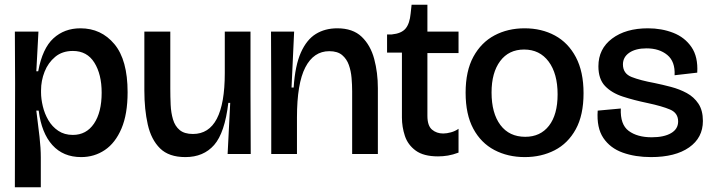

<svg xmlns="http://www.w3.org/2000/svg" viewBox="-20 -653 3021 814"><path d="M43 141 44 -301 43 -519H143L134 -351H142Q160 -448 206.5 -490.5Q253 -533 321 -533Q409 -533 465 -466Q521 -399 521 -262Q521 -169 495 -108Q469 -47 424.5 -17Q380 13 324 13Q248 13 202 -38Q156 -89 144 -184H134Q142 -122 147.5 -73.5Q153 -25 153 15V141ZM289 -81Q346 -81 378.5 -129Q411 -177 411 -260Q411 -338 380 -387.5Q349 -437 289 -437Q244 -437 214 -412Q184 -387 169 -349Q154 -311 154 -270V-261Q154 -234 161.5 -202.5Q169 -171 185 -143.5Q201 -116 227 -98.5Q253 -81 289 -81Z M766 13Q696 13 658.5 -24Q621 -61 606.5 -125Q592 -189 592 -269V-519H702V-277Q702 -243 703.5 -209Q705 -175 713.5 -146.5Q722 -118 742 -101.5Q762 -85 798 -85Q933 -85 933 -343V-519H1042V-258L1043 0H945L956 -217H948Q933 -90 888 -38.5Q843 13 766 13Z M1130 0V-259L1129 -519H1227L1216 -282H1225Q1231 -375 1255.5 -430Q1280 -485 1319 -509Q1358 -533 1410 -533Q1476 -533 1513.5 -497Q1551 -461 1566.5 -403Q1582 -345 1582 -279V0H1473V-266Q1473 -293 1470.5 -322.5Q1468 -352 1459 -377.5Q1450 -403 1430.5 -419.5Q1411 -436 1376 -436Q1310 -436 1274.5 -367.5Q1239 -299 1239 -155V0Z M1837 10Q1776 10 1742.5 -14.5Q1709 -39 1696.5 -77Q1684 -115 1684 -155V-430H1621V-507H1641Q1682 -511 1699.5 -532Q1717 -553 1721 -596L1725 -633H1792V-519H1924V-428H1792V-162Q1792 -120 1811.5 -103.5Q1831 -87 1859 -87Q1874 -87 1892 -92Q1910 -97 1924 -107V-6Q1900 3 1879 6.5Q1858 10 1837 10Z M2205 13Q2133 13 2076 -17Q2019 -47 1986.5 -107.5Q1954 -168 1954 -260Q1954 -352 1987 -412.5Q2020 -473 2076.5 -503Q2133 -533 2204 -533Q2276 -533 2332.5 -502.5Q2389 -472 2421.5 -410.5Q2454 -349 2454 -258Q2454 -165 2421 -105Q2388 -45 2331.5 -16Q2275 13 2205 13ZM2207 -73Q2271 -73 2307.5 -120Q2344 -167 2344 -253Q2344 -341 2306 -392Q2268 -443 2202 -443Q2137 -443 2100.5 -394Q2064 -345 2064 -261Q2064 -173 2101.5 -123Q2139 -73 2207 -73Z M2740 13Q2673 13 2620 -6Q2567 -25 2538 -68Q2509 -111 2514 -184L2612 -193Q2609 -125 2645.5 -98Q2682 -71 2743 -71Q2795 -71 2825 -88.5Q2855 -106 2855 -138Q2855 -174 2821 -188.5Q2787 -203 2726 -216Q2668 -228 2620.5 -243.5Q2573 -259 2545 -288.5Q2517 -318 2517 -372Q2517 -446 2575 -489.5Q2633 -533 2727 -533Q2785 -533 2834 -514Q2883 -495 2911.5 -453.5Q2940 -412 2936 -345L2840 -334Q2843 -392 2809 -420Q2775 -448 2721 -448Q2675 -448 2648 -429.5Q2621 -411 2621 -380Q2621 -341 2658 -326.5Q2695 -312 2755 -301Q2789 -294 2825 -284.5Q2861 -275 2891.5 -258.5Q2922 -242 2941 -213.5Q2960 -185 2960 -140Q2960 -69 2901.5 -28Q2843 13 2740 13Z"/></svg>

Font: Bricolage Grotesque 48pt Medium
Style: Regular
Weight: 500
Designer: Mathieu Triay
Foundry: Atelier Triay
Version: Version 1.000; ttfautohint (v1.8.4.7-5d5b);gftools[0.9.32]